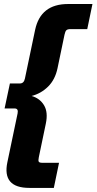

<svg xmlns="http://www.w3.org/2000/svg" viewBox="-20 -752 471 937"><path d="M123.5 165Q-10.7 165 16.1 39.1L65.9 -198.7Q70.8 -222.7 51.3 -222.7H2.4L28.3 -344.7H77.1Q96.7 -344.7 101.6 -368.7L151.4 -606.4Q178.2 -732.4 312 -732.4H431.2L405.8 -609.9H324.2Q309.6 -609.9 304 -604.5Q298.3 -599.1 294.9 -583L260.7 -418.9Q249 -363.3 214.6 -329.3Q180.2 -295.4 134.3 -283.7Q174.8 -272 195.1 -238Q215.3 -204.1 203.6 -148.4L169.4 15.6Q166 31.7 169.2 37.1Q172.4 42.5 187 42.5H268.1L242.7 165Z"/></svg>

Font: Schibsted Grotesk ExtraBold
Style: Italic
Weight: 800
Italic angle: -12°
Designer: Bakken & Baeck AS, Henrik Kongsvoll
Foundry: Schibsted ASA
Version: Version 1.100; ttfautohint (v1.8.4.7-5d5b);gftools[0.9.25]